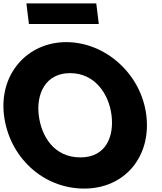

<svg xmlns="http://www.w3.org/2000/svg" viewBox="-51 -1086 948 1121"><path d="M103.1 -1066 117.8 -946H525.8L511.1 -1066ZM-27.7 -413C1.9 -172 196.8 15 440.8 15C677.8 15 832.9 -172 803.3 -413C773.7 -654 564.9 -840 335.9 -840C108.9 -840 -57.3 -654 -27.7 -413ZM175.3 -413C160.2 -536 213.1 -659 358.1 -659C504.1 -659 585.2 -536 600.3 -413C615.4 -290 568.5 -167 418.5 -167C264.5 -167 190.4 -290 175.3 -413Z"/></svg>

Font: Hussar
Style: BdOpOblOne
Weight: 700
Foundry: Cannot Into Space Fonts
Version: Version 2.00